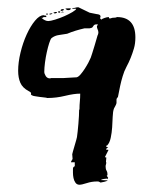

<svg xmlns="http://www.w3.org/2000/svg" viewBox="-20 -474 423 529"><path d="M179 -49Q179 -50 181 -57Q183 -64 185.5 -72.5Q188 -81 190 -88Q192 -95 192 -96Q193 -102 194 -112Q195 -122 196 -133Q197 -144 197.5 -154.5Q198 -165 198 -171L199 -173Q199 -185 200 -194.5Q201 -204 201 -216Q184 -216 159.5 -210Q135 -204 111 -204H110Q108 -205 102 -205.5Q96 -206 89 -207Q82 -208 76 -209Q70 -210 69 -211Q64 -213 65.5 -216Q67 -219 59 -223Q42 -232 36 -246Q30 -260 30 -279Q30 -302 36.5 -329Q43 -356 53.5 -379Q64 -402 76.5 -417Q89 -432 100 -432H102Q102 -431 103 -431H107V-430Q107 -429 107.5 -428.5Q108 -428 108 -427H100L98 -425H94Q104 -416 113 -416Q119 -416 132 -420Q145 -424 157.5 -429.5Q170 -435 180 -441Q190 -447 190 -450H180L179 -452H182Q186 -452 188.5 -453Q191 -454 196 -454L227 -439L247 -435Q250 -435 253.5 -433.5Q257 -432 257 -428Q257 -427 256.5 -426.5Q256 -426 256 -423L259 -420Q261 -422 268 -424.5Q275 -427 280 -427Q280 -423 283 -423L290 -425Q300 -425 302 -427Q353 -427 353 -371Q353 -354 349 -340.5Q345 -327 340 -314.5Q335 -302 328.5 -290Q322 -278 318 -264Q314 -251 311 -237Q308 -223 305 -207L302 -203Q301 -202 301 -199V-190Q300 -186 298 -182.5Q296 -179 294 -175Q291 -167 290.5 -152.5Q290 -138 289 -123Q288 -108 285 -94Q282 -80 275 -73H273V-69H278Q272 -64 272 -62L279 -61L269 -41L273 -40Q273 -38 272.5 -34.5Q272 -31 272 -29Q272 -26 273 -26L272 -21Q271 -19 271 -15Q271 -8 273.5 -4Q276 0 276 5V9L274 10L278 16Q278 17 275 20V18Q273 18 266.5 19Q260 20 258 22L277 23Q275 25 267 27Q259 29 257 29Q253 27 252.5 26.5Q252 26 247 26Q233 26 219 30.5Q205 35 199 35Q192 35 188 29.5Q184 24 182.5 16.5Q181 9 181 2Q181 -5 181 -9Q181 -14 186 -16V-27H183H176Q175 -27 176.5 -30Q178 -33 180 -36Q180 -38 179.5 -42.5Q179 -47 179 -49ZM102 -276Q102 -271 106 -264.5Q110 -258 118 -258Q119 -258 119.5 -258.5Q120 -259 121 -259H156Q161 -259 173 -260Q185 -261 191 -261Q196 -262 202 -269Q208 -276 213.5 -284.5Q219 -293 223.5 -301.5Q228 -310 230 -315Q231 -317 234 -327Q237 -337 240.5 -348Q244 -359 246.5 -368.5Q249 -378 250 -379Q250 -380 250.5 -381Q251 -382 251 -383V-385Q251 -389 249 -393Q247 -397 247 -402L248 -404Q250 -404 249 -404.5Q248 -405 250 -407H248Q242 -407 240 -405.5Q238 -404 237 -402Q236 -400 234.5 -398.5Q233 -397 227 -396H213Q200 -393 188.5 -389.5Q177 -386 165 -381Q154 -379 142.5 -377.5Q131 -376 122 -369Q119 -366 115.5 -355Q112 -344 109 -330.5Q106 -317 104 -302Q102 -287 102 -276ZM160 -450Q161 -451 170 -451H175Q175 -446 168 -446Q164 -446 160 -450ZM137 -441Q137 -437 130 -437L127 -439L132 -441ZM156 -448Q156 -446 153.5 -445Q151 -444 149 -444Q147 -444 147 -445Q147 -449 154 -449Q156 -449 156 -448ZM125 -438Q121 -434 120 -434L115 -435Q117 -437 120 -437ZM146 -441Q146 -439 144 -439Q140 -439 140 -441Q140 -443 143 -443Q146 -443 146 -441ZM111 -437V-433H108V-437ZM156 -440H147L153 -442Z"/></svg>

Font: East Sea Dokdo Cyrillic
Style: Regular
Weight: 400
Version: Version 1.00 July 4, 2018, initial release